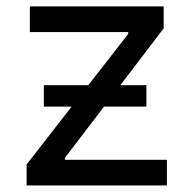

<svg xmlns="http://www.w3.org/2000/svg" viewBox="-20 -565 581 585"><path d="M61.1 -63.9 198.2 -240.1H113.6V-305.4H248.9L370.7 -461.6V-467.3H71V-545.5H478.7V-478.7L346.6 -305.4H426.1V-240.1H296.9L177.6 -83.8V-78.1H488.6V0H61.1Z"/></svg>

Font: Fast_Sans
Style: Regular
Weight: 400
Designer: Rasmus Andersson
Foundry: rsms
Version: Version 3.018;git-588b23468